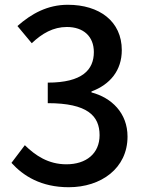

<svg xmlns="http://www.w3.org/2000/svg" viewBox="-20 -770 610 804"><path d="M268 14C403 14 514 -65 514 -198C514 -297 447 -361 363 -383V-387C441 -416 490 -475 490 -560C490 -681 396 -750 264 -750C179 -750 112 -713 53 -661L113 -589C156 -630 203 -657 260 -657C330 -657 373 -617 373 -552C373 -478 325 -424 180 -424V-338C346 -338 397 -285 397 -204C397 -127 341 -82 258 -82C182 -82 128 -119 84 -162L28 -88C78 -33 152 14 268 14Z"/></svg>

Font: Noto Sans CJK SC Medium
Style: Regular
Weight: 500
Designer: Ryoko NISHIZUKA 西塚涼子 (kana, bopomofo & ideographs); Paul D. Hunt (Latin, Greek & Cyrillic); Sandoll Communications 산돌커뮤니
Foundry: Adobe
Version: Version 2.004;hotconv 1.0.118;makeotfexe 2.5.65603